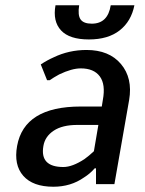

<svg xmlns="http://www.w3.org/2000/svg" viewBox="-20 -700 550 730"><path d="M318 -550Q244 -550 212 -584.5Q180 -619 191 -680H281Q275 -642 286.5 -626Q298 -610 329 -610Q390 -610 401 -680H491Q479 -619 435 -584.5Q391 -550 318 -550ZM183 10Q105 10 68.5 -31.5Q32 -73 45 -145Q72 -295 287 -295H367L371 -320Q382 -379 359.5 -409.5Q337 -440 287 -440Q253 -440 205 -417Q183 -405 169 -395H159L135 -455Q159 -471 184 -482Q242 -510 309 -510Q395 -510 440 -456.5Q485 -403 471 -320L415 0H345V-60H340Q323 -40 299 -25Q249 10 183 10ZM221 -65Q255 -65 301 -95Q319 -108 337 -125L354 -225H274Q217 -225 184 -203Q151 -181 145 -145Q131 -65 221 -65Z"/></svg>

Font: Scada
Style: Italic
Weight: 400
Italic angle: -10°
Designer: Jovanny Lemonad
Foundry: Jovanny Lemonad
Version: Version 4.100;PS 004.100;hotconv 1.0.88;makeotf.lib2.5.64775